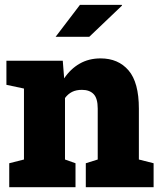

<svg xmlns="http://www.w3.org/2000/svg" viewBox="-20 -782 667 802"><path d="M18.6 0V-100.1L80.1 -115.7V-412.1L6.8 -427.7V-528.3H242.2L248 -454.6Q274.4 -494.1 312.7 -516.1Q351.1 -538.1 399.9 -538.1Q474.1 -538.1 517.1 -487.8Q560.1 -437.5 560.1 -328.1V-115.7L621.6 -100.1V0H338.4V-100.1L388.2 -115.7V-328.6Q388.2 -371.1 371.1 -388.9Q354 -406.7 322.3 -406.7Q298.3 -406.7 281.2 -398.2Q264.2 -389.6 251.5 -372.6V-115.7L295.4 -100.1V0ZM212.4 -628.4 314 -761.7H488.8L489.7 -758.8L353 -628.4H215.8Z"/></svg>

Font: Roboto Slab LO Black
Style: Regular
Weight: 900
Designer: Google
Version: Version 2.000